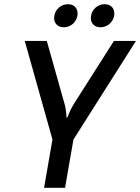

<svg xmlns="http://www.w3.org/2000/svg" viewBox="-20 -895 668 915"><path d="M329 -395C314 -370 301 -335 301 -335H297C297 -335 296 -370 289 -395L203 -700H98L230 -230L190 0H290L330 -230L628 -700H523ZM349 -820C354 -852 336 -875 304 -875C272 -875 244 -852 239 -820C233 -788 252 -765 284 -765C316 -765 343 -788 349 -820ZM524 -820C529 -852 511 -875 479 -875C447 -875 419 -852 414 -820C408 -788 427 -765 459 -765C491 -765 518 -788 524 -820Z"/></svg>

Font: Scada
Style: Italic
Weight: 400
Designer: Jovanny Lemonad
Foundry: Jovanny Lemonad
Version: Version 3.005